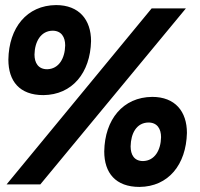

<svg xmlns="http://www.w3.org/2000/svg" viewBox="-20 -727 790 757"><path d="M565 -244C600 -244 615 -219 615 -186C614 -135 590 -93 544 -92C509 -92 495 -117 495 -150C496 -201 518 -243 565 -244ZM717 -203C717 -287 671 -345 580 -345C465 -344 393 -256 391 -130C391 -45 436 10 530 10C644 9 714 -78 717 -203ZM187 -606C222 -606 237 -581 237 -548C236 -497 212 -455 166 -454C131 -454 116 -479 116 -512C117 -563 141 -605 187 -606ZM139 0 713 -694H578L6 0ZM339 -565C339 -649 292 -707 201 -707C86 -706 15 -618 13 -492C13 -407 57 -352 151 -352C265 -353 336 -440 339 -565Z"/></svg>

Font: Cantarell
Style: BoldOblique
Weight: 700
Italic angle: -8°
Designer: Dave Crossland
Version: Version 0.024